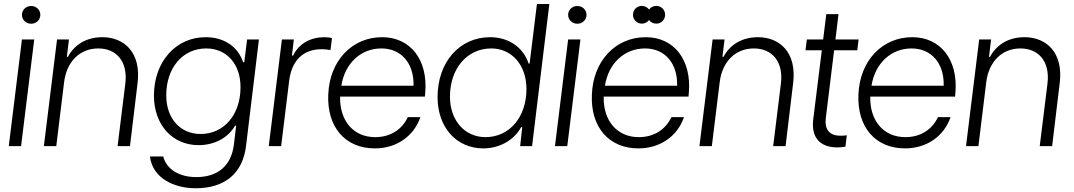

<svg xmlns="http://www.w3.org/2000/svg" viewBox="-20 -748 5497 983"><path d="M24.9 0H87.9L155.3 -545.9H92.3ZM92.3 -671.9C92.3 -646.5 113.3 -626.5 139.6 -626.5C166 -626.5 186.5 -646.5 186.5 -671.9C186.5 -697.3 166 -717.3 139.6 -717.3C113.3 -717.3 92.3 -697.3 92.3 -671.9Z M204.6 0H268.1L308.1 -326.7C321.3 -433.6 389.2 -500 483.4 -500C575.2 -500 635.7 -434.1 621.6 -319.8L582 0H645.5L684.1 -320.8C704.6 -480 614.7 -557.6 504.4 -557.6C419.9 -557.6 359.4 -517.1 327.6 -457H322.3L333 -545.9H272Z M981.4 215.8C1131.8 215.8 1222.7 139.2 1239.7 -1L1305.7 -545.9H1245.1L1230.5 -429.2H1224.6C1198.2 -510.7 1125.5 -557.6 1032.7 -557.6C879.9 -557.6 768.1 -431.6 768.1 -258.3C768.1 -109.4 862.3 -4.9 996.6 -4.9C1072.8 -4.9 1145 -38.1 1183.6 -104.5H1189L1177.7 -8.8C1164.6 99.1 1096.7 158.7 984.9 158.7C897.9 158.7 832 118.7 815.9 53.2H747.6C761.2 164.6 871.6 215.8 981.4 215.8ZM831.1 -259.8C831.1 -401.4 916 -500 1035.6 -500C1140.6 -500 1211.4 -420.4 1211.4 -301.8C1211.4 -160.2 1126.5 -62 1007.3 -62C902.3 -62 831.1 -142.1 831.1 -259.8Z M1356 0H1419.4L1460.4 -334C1473.6 -439.5 1532.2 -496.1 1627.9 -496.1C1641.1 -496.1 1655.8 -494.6 1671.9 -491.7L1679.7 -552.7C1670.4 -555.7 1651.9 -557.6 1641.6 -557.6C1571.3 -557.6 1510.7 -525.9 1480.5 -463.4H1474.6L1484.4 -545.9H1423.3Z M1899.9 11.7C2007.3 11.7 2098.1 -48.3 2132.3 -148.4H2067.9C2037.1 -83 1977.1 -45.9 1901.4 -45.9C1789.6 -45.4 1718.3 -129.9 1721.2 -253.4H2155.3L2157.2 -273.9C2171.4 -442.4 2080.6 -557.6 1936.5 -557.6C1780.8 -557.6 1667 -435.1 1660.6 -263.7C1653.3 -97.7 1747.6 12.2 1899.9 11.7ZM1727.5 -309.1C1745.6 -423.3 1826.7 -500 1932.6 -500C2034.2 -500 2100.1 -424.3 2097.2 -309.1Z M2454.6 11.7C2529.8 11.7 2607.9 -23.9 2648.4 -97.2H2653.8L2643.1 0H2704.1L2792.5 -727.5H2729L2691.4 -422.4H2686.5C2658.7 -506.8 2583 -557.6 2489.3 -557.6C2333 -557.6 2220.2 -430.2 2220.2 -251C2220.2 -95.7 2316.9 11.7 2454.6 11.7ZM2283.7 -252.9C2283.7 -397.9 2372.1 -500 2495.1 -500C2600.6 -500 2675.3 -414.6 2675.3 -292.5C2675.3 -147.9 2588.4 -45.9 2465.3 -45.9C2359.4 -45.9 2283.7 -131.3 2283.7 -252.9Z M2821.3 0H2884.3L2951.7 -545.9H2888.7ZM2888.7 -671.9C2888.7 -646.5 2909.7 -626.5 2936 -626.5C2962.4 -626.5 2982.9 -646.5 2982.9 -671.9C2982.9 -697.3 2962.4 -717.3 2936 -717.3C2909.7 -717.3 2888.7 -697.3 2888.7 -671.9Z M3249.5 11.7C3356.9 11.7 3447.8 -48.3 3481.9 -148.4H3417.5C3386.7 -83 3326.7 -45.9 3251 -45.9C3139.2 -45.4 3067.9 -129.9 3070.8 -253.4H3504.9L3506.8 -273.9C3521 -442.4 3430.2 -557.6 3286.1 -557.6C3130.4 -557.6 3016.6 -435.1 3010.3 -263.7C3002.9 -97.7 3097.2 12.2 3249.5 11.7ZM3077.1 -309.1C3095.2 -423.3 3176.3 -500 3282.2 -500C3383.8 -500 3449.7 -424.3 3446.8 -309.1ZM3220.7 -672.4C3220.7 -647 3240.7 -627 3266.1 -627C3281.2 -627 3294.9 -634.3 3303.2 -645.5C3311 -634.3 3324.7 -627 3340.3 -627C3365.2 -627 3385.3 -647 3385.3 -672.4C3385.3 -697.8 3365.2 -717.8 3340.3 -717.8C3324.7 -717.8 3311 -710.4 3303.2 -699.2C3294.9 -710.4 3281.2 -717.8 3266.1 -717.8C3240.7 -717.8 3220.7 -697.8 3220.7 -672.4Z M3561 0H3624.5L3664.6 -326.7C3677.7 -433.6 3745.6 -500 3839.8 -500C3931.6 -500 3992.2 -434.1 3978 -319.8L3938.5 0H4002L4040.5 -320.8C4061 -480 3971.2 -557.6 3860.8 -557.6C3776.4 -557.6 3715.8 -517.1 3684.1 -457H3678.7L3689.5 -545.9H3628.4Z M4268.1 6.8C4278.8 6.8 4291.5 5.4 4308.6 2.9L4315.4 -55.2C4303.7 -53.7 4294.4 -53.2 4283.2 -53.2C4226.6 -53.2 4200.7 -84.5 4208 -144L4250.5 -490.7H4369.1L4376 -545.9H4257.3L4272.9 -675.8H4210.4L4194.3 -545.9H4110.8L4104 -490.7H4187.5L4143.6 -136.7C4132.3 -45.4 4176.8 6.8 4268.1 6.8Z M4614.3 11.7C4721.7 11.7 4812.5 -48.3 4846.7 -148.4H4782.2C4751.5 -83 4691.4 -45.9 4615.7 -45.9C4503.9 -45.4 4432.6 -129.9 4435.5 -253.4H4869.6L4871.6 -273.9C4885.7 -442.4 4794.9 -557.6 4650.9 -557.6C4495.1 -557.6 4381.3 -435.1 4375 -263.7C4367.7 -97.7 4461.9 12.2 4614.3 11.7ZM4441.9 -309.1C4460 -423.3 4541 -500 4647 -500C4748.5 -500 4814.5 -424.3 4811.5 -309.1Z M4925.8 0H4989.3L5029.3 -326.7C5042.5 -433.6 5110.4 -500 5204.6 -500C5296.4 -500 5356.9 -434.1 5342.8 -319.8L5303.2 0H5366.7L5405.3 -320.8C5425.8 -480 5335.9 -557.6 5225.6 -557.6C5141.1 -557.6 5080.6 -517.1 5048.8 -457H5043.5L5054.2 -545.9H4993.2Z"/></svg>

Font: Guggenheim Sans Display Light
Style: Italic
Weight: 300
Italic angle: -7°
Designer: Modified by Tom Baber under direction of Pentagram Design 2023
Foundry: rsms
Version: Version 1.001;Glyphs 3.1.2 (3151)